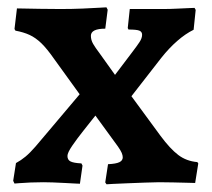

<svg xmlns="http://www.w3.org/2000/svg" viewBox="-20 -485 563 511"><path d="M263.5 5.5 260.1 0.5 267.5 -48Q288.9 -49 297.8 -53.4Q306.7 -57.7 306.7 -66.3Q306.7 -71.4 303.9 -78.2Q301 -84.9 293.8 -95.2L233.9 -177.4Q219.9 -159.9 202.5 -137.8Q185 -115.8 172.2 -97.1Q159.5 -78.5 159.5 -69.9Q159.5 -59.5 167.6 -55.4Q175.7 -51.2 196.7 -50.1L199.6 -44.3L192.7 4Q192.7 4 181.2 3.5Q169.6 3 152.7 2Q135.8 1 120 0.5Q104.3 0 95.3 0Q79.6 0 61.5 0.7Q43.5 1.5 31 2.5Q18.6 3.5 18.6 3.5L15.1 -3.8L22.5 -51Q36 -58.3 47.9 -68.2Q59.7 -78 74.4 -94.9Q89.1 -111.8 111.4 -138.6L192 -234.1L124.1 -328.1Q105.3 -355.1 90.1 -369.9Q74.8 -384.6 58.8 -392Q42.8 -399.4 21.1 -403.4L18.6 -407.8L25.1 -462.6Q25.1 -462.6 42.2 -462.3Q59.4 -462 86.1 -461.5Q112.8 -461 141 -461Q172.2 -461 200 -462.2Q227.7 -463.5 245.5 -464.5Q263.3 -465.5 263.3 -465.5L266.6 -459.1L260.2 -408.7Q221.9 -408.7 221.9 -389.7Q221.9 -378.4 228 -368Q234.1 -357.6 244.1 -344.5L286.1 -285.7L333.5 -348.3Q344.4 -362.6 351.3 -373Q358.2 -383.4 358.2 -392.5Q358.2 -400.5 350.8 -403.5Q343.5 -406.4 322 -406.4L320 -410.4L325.4 -461H414.2Q432.3 -461 451.5 -462Q470.7 -463 484.3 -463.5Q497.8 -464 497.8 -464L500.8 -458.6L495.3 -405.8Q473.4 -395 451.7 -376Q430 -357.1 409.5 -331.3L329.8 -228.9L407.4 -123.2Q432.9 -88.9 454.5 -72.5Q476.1 -56.1 505.2 -53.6L507.7 -50L499.4 2Q499.4 2 481.6 1.5Q463.8 1 441 0.5Q418.1 0 403 0Q388.9 0 365.6 1Q342.3 2 318.9 2.8Q295.5 3.5 279.5 4.5Q263.5 5.5 263.5 5.5Z"/></svg>

Font: Alegreya
Style: Regular
Weight: 400
Designer: Juan Pablo del Peral
Foundry: Huerta Tipografica
Version: Version 2.009